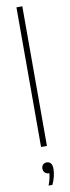

<svg xmlns="http://www.w3.org/2000/svg" viewBox="-111 -839 401 1094"><g transform="rotate(-10 89.0 -292.0)"><path d="M72 0V-808H106V0ZM76 224Q84 203 87.8 186.2Q91.5 169.5 92.5 155H89Q75.5 155 66.8 146Q58 137 58 123Q58 109.5 66.2 100.8Q74.5 92 87 92Q120 92 120 135Q120 153 114.8 176.8Q109.5 200.5 98 224Z"/></g></svg>

Font: Encode Sans Cnd Th
Style: Regular
Weight: 100
Width: 3
Designer: Multiple Designers
Foundry: Impallari Type
Version: Version 3.002; ttfautohint (v1.8.3) -l 8 -r 50 -G 200 -x 14 